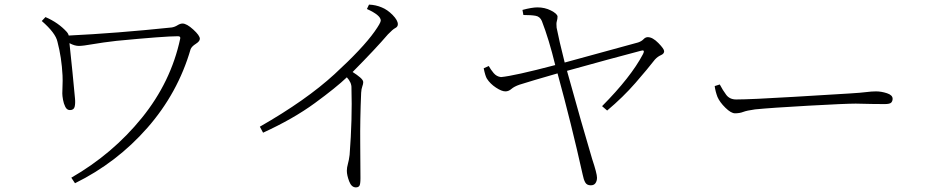

<svg xmlns="http://www.w3.org/2000/svg" viewBox="-20 -774 4010 832"><path d="M177 -700Q233 -676 270 -635Q276 -628 278 -620Q485 -630 724 -655Q737 -657 749 -664.5Q761 -672 771 -672Q789 -672 817.5 -646Q846 -620 846 -606Q846 -595 828.5 -584Q811 -573 806 -561Q751 -371 618.5 -220Q486 -69 305 20L289 -4Q468 -107 594.5 -263Q721 -419 761 -607Q763 -617 751 -617Q693 -617 485 -597Q424 -590 381.5 -582.5Q339 -575 322 -575Q303 -575 281 -587Q295 -457 305 -347Q307 -326 303.5 -311.5Q300 -297 283 -297Q270 -297 263 -311Q256 -325 253 -342Q250 -359 250 -369Q250 -389 251 -405.5Q252 -422 251 -447Q247 -525 229 -593Q221 -631 161 -683Z M1570 -735 1579 -754Q1608 -753 1634 -742Q1659 -732 1681.5 -709Q1704 -686 1704 -669Q1704 -658 1693 -652.5Q1682 -647 1661 -625Q1608 -563 1508 -462Q1527 -450 1540.5 -438.5Q1554 -427 1554 -418Q1554 -410 1550 -399.5Q1546 -389 1545 -372Q1540 -256 1541 -152.5Q1542 -49 1542 -2Q1542 24 1537.5 31Q1533 38 1522 38Q1503 38 1493 11.5Q1483 -15 1483 -34Q1483 -48 1487.5 -63.5Q1492 -79 1495 -103Q1507 -258 1503 -393Q1504 -416 1483 -439Q1437 -395 1344 -327Q1251 -259 1120 -199L1106 -225Q1307 -340 1429.5 -452.5Q1552 -565 1603 -637Q1630 -675 1630 -685Q1630 -708 1570 -735Z M2098 -488Q2106 -473 2119 -457.5Q2132 -442 2151 -440Q2207 -445 2386 -492Q2359 -603 2328 -683Q2320 -702 2301.5 -705.5Q2283 -709 2248 -709L2244 -731Q2285 -742 2309 -742Q2341 -742 2367.5 -728.5Q2394 -715 2396 -703Q2396 -692 2393 -682.5Q2390 -673 2392 -654Q2402 -602 2427 -503Q2622 -556 2745 -590Q2760 -595 2768.5 -604Q2777 -613 2787 -613Q2808 -613 2833 -587.5Q2858 -562 2858 -552Q2858 -541 2844 -535Q2830 -529 2818 -516Q2787 -476 2733.5 -414.5Q2680 -353 2611 -295L2589 -314Q2714 -440 2766 -539Q2772 -551 2769 -554Q2766 -557 2757 -554Q2631 -521 2437 -467Q2503 -229 2546 -85Q2567 -22 2567 -4Q2567 10 2560.5 19.5Q2554 29 2540 29Q2523 29 2516 16.5Q2509 4 2505 -17Q2456 -237 2396 -456Q2281 -423 2231 -407Q2208 -399 2196 -388.5Q2184 -378 2170 -378Q2154 -378 2129 -394.5Q2104 -411 2090 -433Q2083 -444 2076 -478Z M3099 -408Q3112 -383 3127 -363Q3142 -343 3170 -343Q3232 -343 3422.5 -354.5Q3613 -366 3662 -369Q3711 -372 3734 -375Q3757 -378 3776 -378Q3799 -378 3823.5 -370Q3848 -362 3848 -346Q3848 -336 3842 -329.5Q3836 -323 3813 -323Q3764 -323 3688 -325Q3645 -325 3483.5 -316Q3322 -307 3252 -300Q3216 -295 3200.5 -289Q3185 -283 3165 -283Q3148 -283 3123.5 -307Q3099 -331 3089 -354Q3080 -378 3077 -401Z"/></svg>

Font: Minh Nguyen ExtraLight
Style: Regular
Weight: 250
Designer: Ryoko NISHIZUKA 西塚涼子 (kana & ideographs); Frank Grießhammer (Latin, Greek & Cyrillic); Wenlong ZHANG 张文龙 (bopomofo); San
Foundry: Adobe
Version: Version 1.100;July 7, 2023;FontCreator 14.0.0.2814 64-bit